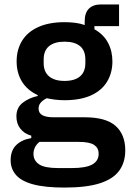

<svg xmlns="http://www.w3.org/2000/svg" viewBox="-20 -634 585 866"><path d="M545 44Q545 98 518 135.5Q491 173 431 192.5Q371 212 271 212Q183 212 129.5 197.5Q76 183 52 155Q28 127 28 89Q28 45 53 20.5Q78 -4 121 -11V-22Q89 -31 71.5 -54Q54 -77 54 -109Q54 -149 83 -171Q112 -193 150 -201V-205Q103 -227 79 -266Q55 -305 55 -357Q55 -410 79.5 -450Q104 -490 152.5 -512Q201 -534 271 -534Q297 -534 320 -531Q343 -528 362 -521V-538Q362 -576 381 -595Q400 -614 436 -614H517V-516H406V-502Q447 -479 467 -441.5Q487 -404 487 -357Q487 -305 462.5 -265Q438 -225 390 -203.5Q342 -182 271 -182Q249 -182 228.5 -184.5Q208 -187 191 -191Q176 -184 165 -172.5Q154 -161 154 -144Q154 -124 171 -114.5Q188 -105 222 -105H362Q458 -105 501.5 -66Q545 -27 545 44ZM425 59Q425 34 405 20Q385 6 336 6H158Q144 17 137.5 31Q131 45 131 60Q131 90 156 107Q181 124 241 124H305Q367 124 396 108Q425 92 425 59ZM271 -269Q317 -269 341 -289.5Q365 -310 365 -349V-366Q365 -406 341 -426Q317 -446 271 -446Q226 -446 201.5 -426Q177 -406 177 -366V-349Q177 -310 201.5 -289.5Q226 -269 271 -269Z"/></svg>

Font: IBM Plex Sans SemiBold
Style: Regular
Weight: 600
Designer: Mike Abbink, Paul van der Laan, Pieter van Rosmalen
Foundry: Bold Monday
Version: Version 3.201